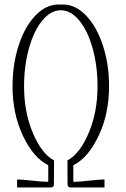

<svg xmlns="http://www.w3.org/2000/svg" viewBox="-20 -825 555 845"><path d="M85.9 -444.8Q85.9 -331.1 124.8 -239.5Q163.6 -147.9 217.8 -119.1L217.3 -12.7Q217.3 -7.3 213.9 -3.7Q210.4 0 205.1 0H55.2V-35.2Q77.1 -35.2 121.8 -30Q166.5 -24.9 186 -24.9H192.4V-97.7Q126.5 -130.9 80.8 -227.8Q35.2 -324.7 35.2 -444.8Q35.2 -542.5 62.3 -625.5Q89.4 -708.5 136 -756.8Q182.6 -805.2 237.8 -805.2H256.8Q312 -805.2 358.6 -756.8Q405.3 -708.5 432.6 -625.5Q460 -542.5 460 -444.8Q460 -324.7 414.3 -227.8Q368.7 -130.9 302.7 -97.7V-24.9H309.1Q328.6 -24.9 373.3 -30Q418 -35.2 439.9 -35.2V0H290Q284.7 0 281 -3.7Q277.3 -7.3 277.3 -12.7L276.9 -119.1Q331.1 -147.9 370.1 -239.5Q409.2 -331.1 409.2 -444.8Q409.2 -535.6 387.5 -613Q365.7 -690.4 328.6 -735.1Q291.5 -779.8 247.6 -779.8Q203.6 -779.8 166.5 -735.1Q129.4 -690.4 107.7 -613Q85.9 -535.6 85.9 -444.8Z"/></svg>

Font: Reswysokr
Style: Regular
Weight: 500
Version: Version 0.984